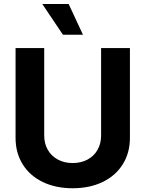

<svg xmlns="http://www.w3.org/2000/svg" viewBox="-20 -953 744 982"><path d="M644.5 -707V-248Q644.5 -171.4 607.9 -112.8Q571.3 -54.2 504.9 -22.2Q438.5 9.8 351.6 9.8Q264.6 9.8 198.5 -22.2Q132.3 -54.2 95.9 -112.8Q59.6 -171.4 59.6 -248V-707H206.1V-259.8Q206.1 -219.2 224.1 -187.3Q242.2 -155.3 275.4 -137.2Q308.6 -119.1 351.6 -119.1Q395 -119.1 428.2 -137.2Q461.4 -155.3 479.2 -187.3Q497.1 -219.2 497.1 -259.8V-707ZM196.3 -932.6H331.1L404.3 -775.4H301.8Z"/></svg>

Font: Pretendard Std
Style: Bold
Weight: 700
Designer: Base glyphs from Inter by Rasmus Andersson; Hangeul glyphs from Noto Sans CJK(Source Han Sans) by Jang Soo-young and Kan
Foundry: Kil Hyung-jin
Version: Version 1.309